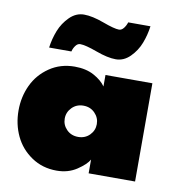

<svg xmlns="http://www.w3.org/2000/svg" viewBox="-75 -709 738 790"><g transform="rotate(10 293.5 -314.0)"><path d="M219 -517.5Q208 -517.5 199.8 -506.5Q191.5 -495.5 188 -481.5H95Q100 -519 113.5 -553.2Q127 -587.5 153.5 -613.8Q180 -640 213.5 -640Q248 -640 296.8 -622Q345.5 -604 365 -604Q376 -604 384.8 -615.2Q393.5 -626.5 397.5 -640H490.5Q485.5 -602.5 472.2 -568.2Q459 -534 432.8 -507.8Q406.5 -481.5 373 -481.5Q339 -481.5 290 -499.5Q241 -517.5 219 -517.5ZM345 0V-57.5Q333 -36 297 -12Q261 12 213 12Q153.5 12 107.8 -19Q62 -50 39 -98.8Q16 -147.5 16 -205Q16 -262 39 -311Q62 -360 107.8 -391.2Q153.5 -422.5 213 -422.5Q260.5 -422.5 293.8 -404.2Q327 -386 343 -362.5V-410.5H539V0ZM228 -251Q209 -231.5 209 -205Q209 -178.5 228 -159.2Q247 -140 276 -140Q305 -140 324 -159.2Q343 -178.5 343 -205Q343 -231.5 324 -251Q305 -270.5 276 -270.5Q247 -270.5 228 -251Z"/></g></svg>

Font: League Spartan Black
Style: Regular
Weight: 900
Foundry: The League of Moveable Type
Version: Version 2.002